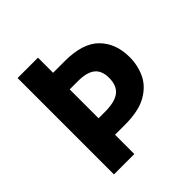

<svg xmlns="http://www.w3.org/2000/svg" viewBox="-189 -860 1006 1006"><g transform="rotate(-45 314.0 -357.0)"><path d="M583 -376Q583 -315 558 -262Q533 -209 474.5 -176Q416 -143 316 -143H241V0H90V-714H241V-602H328Q460 -602 521.5 -540.5Q583 -479 583 -376ZM290 -265Q361 -265 395.5 -291Q430 -317 430 -376Q430 -429 399 -454Q368 -479 302 -479H241V-265Z"/></g></svg>

Font: Noto Sans Sora Sompeng
Style: Bold
Weight: 700
Designer: Monotype Design Team. David Williams.
Foundry: Monotype Imaging Inc.
Version: Version 2.101